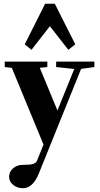

<svg xmlns="http://www.w3.org/2000/svg" viewBox="-20 -765 534 1030"><path d="M148.9 -497.6 112.8 -527.3 222.2 -745.1H273.9L383.8 -527.3L346.7 -497.6L247.6 -624.5ZM103 244.6Q72.3 244.6 50.5 226.8Q28.8 209 28.8 183.1Q28.8 156.7 50 138.2Q71.3 119.6 101.1 119.6Q141.1 119.6 157.2 114.5Q173.3 109.4 178.2 97.7L213.4 10.7L43.5 -400.9L5.4 -405.3V-434.6H233.9V-405.3L193.4 -401.4L288.1 -172.4L378.4 -395L281.2 -405.3V-434.6H486.3V-405.3L415 -395.5L189 164.1Q156.7 244.6 103 244.6Z"/></svg>

Font: Elstob Grade
Style: Regular
Weight: 400
Designer: Peter S. Baker
Version: Version 1.015